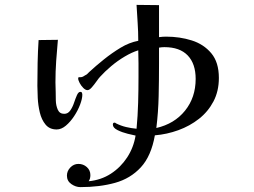

<svg xmlns="http://www.w3.org/2000/svg" viewBox="-20 -735 1040 786"><path d="M781 -412Q781 -474 748.5 -508Q716 -542 653 -542Q648 -542 642 -541.5Q636 -541 631 -540V-474Q631 -408 629.5 -342Q628 -276 620 -211Q694 -228 737.5 -282Q781 -336 781 -412ZM317 -347Q317 -331 308 -307Q299 -283 283.5 -259.5Q268 -236 249.5 -220.5Q231 -205 212 -205Q183 -205 166.5 -225Q150 -245 143 -274.5Q136 -304 134.5 -334Q133 -364 133 -384Q133 -431 134 -478Q135 -525 138 -571L217 -572Q213 -529 210 -485.5Q207 -442 207 -398Q207 -388 207.5 -378Q208 -368 208 -358Q208 -345 208.5 -324Q209 -303 216.5 -286Q224 -269 243 -269Q258 -269 267.5 -282.5Q277 -296 283 -314Q289 -332 295 -345.5Q301 -359 309 -359Q314 -359 315.5 -355Q317 -351 317 -347ZM876 -416Q876 -362 854 -320Q832 -278 794.5 -248.5Q757 -219 710 -202Q663 -185 614 -181Q599 -96 556.5 -50Q514 -4 451 13.5Q388 31 309 31Q290 31 272 18.5Q254 6 254 -16Q254 -35 268 -49.5Q282 -64 301 -64Q321 -64 335.5 -51Q350 -38 350 -18Q350 -3 343 7Q394 2 434 -24Q474 -50 500.5 -90.5Q527 -131 535 -180Q525 -182 502.5 -187.5Q480 -193 461 -202.5Q442 -212 442 -225Q442 -233 449 -233Q451 -233 452.5 -232Q454 -231 455 -230Q475 -220 496 -215Q517 -210 539 -208Q544 -261 545.5 -314.5Q547 -368 547 -421Q547 -448 547 -475Q547 -502 546 -529Q520 -521 490.5 -503.5Q461 -486 435 -464Q409 -442 390 -421Q385 -416 375.5 -402.5Q366 -389 356 -377.5Q346 -366 338 -366Q330 -366 321 -375Q312 -384 306 -395.5Q300 -407 300 -414Q300 -419 303.5 -419Q307 -419 310 -419Q315 -419 320 -421.5Q325 -424 329 -427Q334 -429 337.5 -432.5Q341 -436 345 -440Q372 -465 405 -491.5Q438 -518 473.5 -539.5Q509 -561 546 -568Q546 -605 543.5 -641.5Q541 -678 539 -715L631 -714V-583Q639 -584 646 -584.5Q653 -585 660 -585Q716 -585 765 -569.5Q814 -554 845 -517Q876 -480 876 -416Z"/></svg>

Font: Kaisei Decol
Style: Regular
Weight: 400
Designer: Font-Kai, 金井和夫
Foundry: KAZUO KANAI
Version: Version 5.003